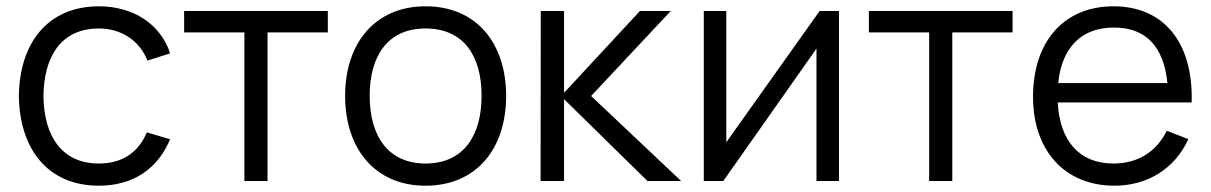

<svg xmlns="http://www.w3.org/2000/svg" viewBox="-20 -575 3846 610"><path d="M294 15C401 15 480 -36.5 520.5 -132.5L446.5 -154.5C419.5 -89.5 367 -55.5 294 -55.5C178 -55.5 119.5 -140.5 118 -270C119.5 -396 174.5 -484.5 294 -484.5C364.5 -484.5 423 -447 448.5 -382.5L520.5 -405.5C490.5 -498 403.5 -555 294.5 -555C133 -555 42 -440 40 -270C42 -103.5 130.5 15 294 15Z M756.5 0H830V-472H1021.5V-540H565V-472H756.5Z M1332 15C1492 15 1588 -100.5 1588 -270.5C1588 -437.5 1494 -555 1332 -555C1174 -555 1076.5 -440.5 1076.5 -270.5C1076.5 -103 1171 15 1332 15ZM1332 -55.5C1215 -55.5 1154.5 -140.5 1154.5 -270.5C1154.5 -396.5 1211 -484.5 1332 -484.5C1451 -484.5 1510 -400.5 1510 -270.5C1510 -143 1452 -55.5 1332 -55.5Z M1697.5 0H1772V-260L2037 0H2144L1858 -270L2111 -540H2013L1772 -280V-540H1698Z M2645.5 -540H2584L2287.5 -123V-540H2216V0H2278L2574 -420.5V0H2645.5Z M2932 0H3005.5V-472H3197V-540H2740.5V-472H2932Z M3520.5 15C3625 15 3712.5 -38.5 3755.5 -133L3687 -159.5C3653.5 -92 3594.5 -55.5 3517.5 -55.5C3410 -55.5 3347 -126 3340.5 -249.5H3766C3771.5 -440 3677.5 -555 3517.5 -555C3361.5 -555 3262 -444.5 3262 -267.5C3262 -96.5 3363 15 3520.5 15ZM3519.5 -487.5C3620 -487.5 3677.5 -427.5 3689 -311H3342C3353.5 -424.5 3415.5 -487.5 3519.5 -487.5Z"/></svg>

Font: Hauora
Style: Regular
Weight: 400
Designer: Mikhail Sharanda
Foundry: WCYS & Co.
Version: Version 1.010